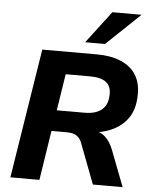

<svg xmlns="http://www.w3.org/2000/svg" viewBox="-61 -991 830 1041"><g transform="rotate(5 353.5 -470.0)"><path d="M35 0 147 -705H442Q522 -705 577 -681Q632 -657 659 -612Q686 -567 684 -503Q683 -428 649.5 -379.5Q616 -331 558 -306Q500 -281 427 -280V-292H454Q498 -291 526 -265.5Q554 -240 571 -195L646 0H484L403 -213Q396 -234 384.5 -246.5Q373 -259 357.5 -264.5Q342 -270 319 -270H235L193 0ZM254 -384H405Q466 -384 498.5 -411Q531 -438 532 -492Q534 -538 506 -560.5Q478 -583 416 -583H285ZM375 -765 508 -940H667L483 -765Z"/></g></svg>

Font: Nunito Sans 11pt ExtraBold
Style: Italic
Weight: 800
Italic angle: -9°
Version: Version 3.101;gftools[0.9.27]